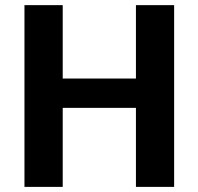

<svg xmlns="http://www.w3.org/2000/svg" viewBox="-20 -731 776 751"><path d="M75.7 0V-710.9H225.3V-423.8H511.7V-710.9H661.1V0H511.7V-309.1H225.3V0Z"/></svg>

Font: RobotoFlex
Style: Regular
Weight: 400
Designer: Berlow after Robertson
Foundry: Google
Version: Version 2.136